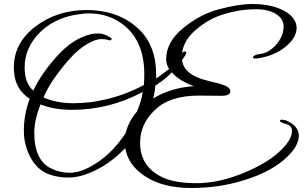

<svg xmlns="http://www.w3.org/2000/svg" viewBox="-20 -824 1533 958"><path d="M971 -347Q829 -347 756 -278Q679 -207 679 -112Q679 11 796 63Q857 90 960 90Q1064 90 1175 47Q1290 3 1360 -55Q1437 -120 1437 -171Q1437 -197 1408 -205Q1378 -213 1377 -220Q1376 -228 1390.5 -226.5Q1405 -225 1417 -219Q1471 -192 1471 -147Q1471 -90 1396 -26Q1320 38 1198 75Q1075 114 934 114Q794 114 706 57Q619 1 605 -85Q521 2 424 40Q370 62 321.5 62Q273 62 231 48Q174 30 138 -28Q99 -94 99 -173Q99 -252 128 -331Q59 -377 51 -457Q50 -465 49.5 -472Q49 -479 49 -487Q49 -607 152 -688Q262 -774 412 -774Q562 -774 660 -690Q759 -607 759 -452V-432Q777 -445 793.5 -457Q810 -469 824 -480Q809 -502 809 -528Q809 -614 893 -683Q978 -753 1073 -778Q1171 -804 1239 -804Q1251 -804 1262.5 -803.5Q1274 -803 1285 -802Q1330 -797 1362.5 -785.5Q1395 -774 1417 -758Q1439 -742 1449.5 -723Q1460 -704 1460 -685Q1460 -639 1411 -596Q1361 -552 1285 -536Q1266 -532 1254.5 -532Q1243 -532 1242 -537Q1241 -546 1266 -553L1280 -555Q1309 -558 1336.5 -580.5Q1364 -603 1380 -633Q1396 -663 1395 -694.5Q1394 -726 1367 -747Q1330 -778 1254 -778Q1178 -778 1100 -754Q1023 -732 958 -676Q896 -623 888 -557L889 -558Q893 -568 904 -567Q915 -565 904 -547L888 -524Q893 -492 913 -472Q933 -452 960 -440Q987 -428 1017.5 -421Q1048 -414 1073.5 -407Q1099 -400 1115 -390.5Q1131 -381 1129 -364Q1124 -346 1086 -346ZM700 -453Q700 -622 592 -703Q520 -757 424 -757Q410 -757 395.5 -755.5Q381 -754 367 -752Q245 -734 168 -651Q103 -578 103 -488Q103 -409 146 -372Q186 -456 261 -540Q343 -633 436 -654Q451 -657 474.5 -657Q498 -657 529 -638Q540 -632 536 -626Q532 -620 517 -625Q508 -629 483 -629Q471 -629 454 -623Q437 -617 416 -605Q395 -593 372 -574Q349 -555 327 -530Q282 -479 249.5 -431.5Q217 -384 197 -338Q261 -309 348 -309Q368 -309 388.5 -310.5Q409 -312 431 -314Q503 -324 569 -345Q635 -366 698 -400Q699 -414 699.5 -427Q700 -440 700 -453ZM692 -365Q525 -276 340 -276Q249 -276 182 -303Q151 -223 151 -163Q151 -25 234 16Q279 38 327.5 38Q376 38 430 8Q532 -46 607 -160Q622 -220 663 -267Q674 -293 681.5 -317.5Q689 -342 692 -365ZM948 -394Q876 -419 837 -463Q802 -426 755 -397Q754 -383 751.5 -366.5Q749 -350 744 -333Q838 -388 948 -394Z"/></svg>

Font: #9Slide05 Great Vibes
Style: Regular
Weight: 400
Designer: Robert E. Leuschke
Foundry: Robert E. Leuschke
Version: Version 1.001